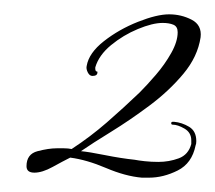

<svg xmlns="http://www.w3.org/2000/svg" viewBox="-20 -574 300 268"><path d="M178 -326Q155 -328 128 -339.5Q101 -351 78 -354Q68 -349 53.5 -341Q39 -333 28 -333Q17 -333 17 -342Q17 -359 32.5 -363Q48 -367 59 -367Q64 -367 69.5 -367Q75 -367 80 -366Q106 -383 129 -403Q152 -423 175 -445Q185 -455 197.5 -469.5Q210 -484 219 -500Q228 -516 228 -529Q228 -537 222 -539.5Q216 -542 207 -542Q193 -542 172.5 -533.5Q152 -525 135 -511Q118 -497 113 -480V-478Q113 -474 116 -474V-473Q116 -468 109 -468Q105 -468 102.5 -473Q100 -478 101 -482Q104 -500 125 -516.5Q146 -533 172.5 -543.5Q199 -554 216 -554Q233 -554 247.5 -546.5Q262 -539 260 -522Q256 -495 236 -471Q216 -447 188.5 -426.5Q161 -406 135 -390Q109 -374 93 -363Q104 -362 126.5 -357.5Q149 -353 168 -351Q173 -350 182 -349Q191 -348 201 -348Q216 -348 229.5 -353Q243 -358 247 -373V-378Q247 -389 237.5 -394.5Q228 -400 221 -400Q219 -400 219 -402Q219 -404 221 -404Q223 -404 223 -404Q234 -403 244 -397Q254 -391 254 -377Q254 -373 253 -371Q248 -346 228 -336Q208 -326 188 -326Z"/></svg>

Font: Sassy Frass
Style: Regular
Weight: 400
Designer: Robert E. Leuschke
Foundry: Robert E. Leuschke
Version: Version 1.010; ttfautohint (v1.8.3)